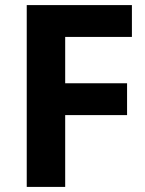

<svg xmlns="http://www.w3.org/2000/svg" viewBox="-20 -734 571 754"><path d="M236 0H85V-714H498V-589H236V-407H479V-282H236Z"/></svg>

Font: Noto Sans Meetei Mayek
Style: Bold
Weight: 700
Designer: Monotype Design Team and Neelakash Kshetrimayum
Foundry: Monotype Imaging Inc.
Version: Version 2.002; ttfautohint (v1.8.4.7-5d5b)